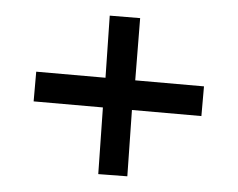

<svg xmlns="http://www.w3.org/2000/svg" viewBox="-40 -524 681 550"><g transform="rotate(5 300.0 -249.0)"><path d="M261.2 -21 344.7 -22 341.3 -212.4H541V-297.8H343.3L341.8 -476.6L254.4 -476.1L257.8 -297.8H58.6V-212.4H257.8Z"/></g></svg>

Font: Pfont
Style: Regular
Weight: 400
Designer: Damoon Khanjanzadeh
Foundry: pfont
Version: Version 1.000;PS 000.300;hotconv 1.0.88;makeotf.lib2.5.64775